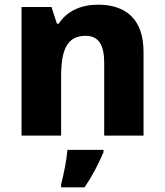

<svg xmlns="http://www.w3.org/2000/svg" viewBox="-20 -579 703 820"><path d="M399 -559C326 -559 266 -532 231 -478H223L200 -549H72V0H241V-250C241 -363 264 -426 346 -426C401 -426 425 -387 425 -311V0H593V-358C593 -499 515 -559 399 -559ZM422 71V61H268C265 102 252 167 241 208V221H341C377 168 401 120 422 71Z"/></svg>

Font: Noto Sans Gurmukhi ExtraBold
Style: Regular
Weight: 800
Designer: Jelle Bosma - Monotype Design Team
Foundry: Monotype Imaging Inc.
Version: Version 2.004